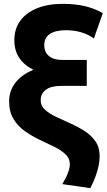

<svg xmlns="http://www.w3.org/2000/svg" viewBox="-20 -755 554 998"><path d="M449.5 223 304 202Q324.5 167.5 333.8 142Q343 116.5 343 98.5Q343 68 320.2 46.8Q297.5 25.5 261.5 7.8Q225.5 -10 185.2 -29Q145 -48 109 -73.5Q73 -99 50.2 -136.5Q27.5 -174 27.5 -228.5Q27.5 -283 60.2 -325.2Q93 -367.5 153.5 -392Q54.5 -442.5 54.5 -546Q54.5 -604.5 85.2 -646.8Q116 -689 172.5 -712Q229 -735 306.5 -735Q368.5 -735 418.2 -723.8Q468 -712.5 514.5 -687L468 -555Q438.5 -576.5 401.8 -587.2Q365 -598 323 -598Q267.5 -598 238.8 -578.2Q210 -558.5 210 -520.5Q210 -484 234.5 -463.8Q259 -443.5 303 -443.5H431V-308.5H297Q246 -308.5 218.8 -288.8Q191.5 -269 191.5 -233Q191.5 -205 213.8 -184.8Q236 -164.5 271 -147.8Q306 -131 345 -113.8Q384 -96.5 419 -74.2Q454 -52 476 -20.5Q498 11 498 57Q498 80 492.5 107Q487 134 476 163.5Q465 193 449.5 223Z"/></svg>

Font: Geologica Roman
Style: Bold
Weight: 700
Designer: Sindre Bremnes, Frode Helland
Foundry: Monokrom Skriftforlag AS
Version: Version 1.010;gftools[0.9.28]